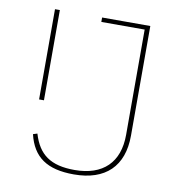

<svg xmlns="http://www.w3.org/2000/svg" viewBox="-80 -771 791 855"><g transform="rotate(10 315.5 -343.0)"><path d="M313 -698V-678H509V-202C509 -77 438 -8 310 -8C201 -8 146 -48 119 -139L100 -133C124 -33 188 12 310 12C453 12 531 -64 531 -202V-698ZM100 -290H122V-698H100Z"/></g></svg>

Font: IBM Plex Arabic Thin
Style: Regular
Weight: 100
Designer: Mike Abbink, Paul van der Laan, Pieter van Rosmalen, Wael Morcos, Khajak Apelian
Foundry: Bold Monday
Version: Version 1.0